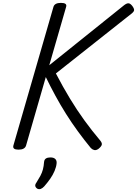

<svg xmlns="http://www.w3.org/2000/svg" viewBox="-20 -1023 951 1333"><path d="M109 16Q87 16 78 9Q69 2 73 -13L351 -975Q359 -1003 403 -1003Q448 -1003 439 -975L322 -570L843 -988Q862 -1002 874 -1000Q886 -998 899 -981Q912 -963 911 -952Q910 -941 890 -926L368 -513Q417 -419 465.5 -339Q514 -259 565.5 -188Q617 -117 676 -47Q690 -30 686.5 -17.5Q683 -5 663 11Q647 22 633.5 18.5Q620 15 610 4Q564 -52 520.5 -111.5Q477 -171 438 -233Q399 -295 364 -359.5Q329 -424 298 -488L161 -13Q157 1 144 8.5Q131 16 109 16ZM239 287Q227 279 225 268.5Q223 258 232 246Q249 219 260.5 197.5Q272 176 278 153Q284 130 286 101Q288 84 299.5 77Q311 70 330 70Q353 70 364 81Q375 92 373 111Q371 135 359 163.5Q347 192 328 219Q309 246 287 271Q275 284 263 288.5Q251 293 239 287Z"/></svg>

Font: Playwrite AU SA
Style: Regular
Weight: 400
Designer: Veronika Burian, José Scaglione
Foundry: TypeTogether
Version: Version 1.002